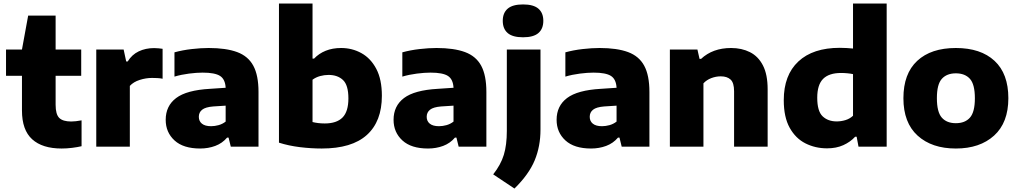

<svg xmlns="http://www.w3.org/2000/svg" viewBox="-20 -828 5748 1084"><path d="M328 10.5Q219 10.5 161.5 -41.8Q104 -94 104 -204V-400H14V-548.5H104L139 -740H294V-548.5H438.5V-400H294V-236.5Q294 -182.5 314.5 -162.2Q335 -142 382 -142Q405.5 -142 440.5 -148.5V-2.5Q417 3 386.8 6.8Q356.5 10.5 328 10.5Z M523.5 0V-548.5H678L692.5 -481H701Q724.5 -519.5 763.2 -538Q802 -556.5 850 -556.5Q863 -556.5 875.5 -555.2Q888 -554 898 -552.5V-383.5Q884 -386.5 868 -387.2Q852 -388 838.5 -388Q804 -388 768.8 -376.8Q733.5 -365.5 713 -343V0Z M1110 10.5Q1015 10.5 965.2 -35.2Q915.5 -81 915.5 -151.5Q915.5 -230 974.5 -274.5Q1033.5 -319 1165 -326.5L1254 -332.5Q1251.5 -380.5 1222.5 -399.2Q1193.5 -418 1124 -418Q1090.5 -418 1047.2 -412.5Q1004 -407 965 -395.5V-532.5Q1010 -545 1062 -551Q1114 -557 1158 -557Q1256.5 -557 1318.8 -534Q1381 -511 1410.2 -456.8Q1439.5 -402.5 1439.5 -309V0H1283L1270.5 -51H1262Q1235 -19 1195.2 -4.2Q1155.5 10.5 1110 10.5ZM1102.5 -168.5Q1102.5 -144 1120 -129.8Q1137.5 -115.5 1172 -115.5Q1192.5 -115.5 1214.2 -121.5Q1236 -127.5 1254 -141.5V-231.5L1184 -227Q1140 -223.5 1121.2 -208.5Q1102.5 -193.5 1102.5 -168.5Z M1796.5 10.5Q1736.5 10.5 1673.2 2.8Q1610 -5 1555 -22.5V-808H1744.5V-497H1753Q1780.5 -526 1819 -541.5Q1857.5 -557 1906 -557Q1968 -557 2020.5 -528Q2073 -499 2104.5 -439.2Q2136 -379.5 2136 -287Q2136 -142.5 2051.2 -66Q1966.5 10.5 1796.5 10.5ZM1813.5 -131Q1880.5 -131 1913.8 -164.5Q1947 -198 1947 -272.5Q1947 -347.5 1916.5 -376.2Q1886 -405 1835 -405Q1811 -405 1787.2 -398.5Q1763.5 -392 1744.5 -378V-139Q1758.5 -135.5 1776 -133.2Q1793.5 -131 1813.5 -131Z M2396.5 10.5Q2301.5 10.5 2251.8 -35.2Q2202 -81 2202 -151.5Q2202 -230 2261 -274.5Q2320 -319 2451.5 -326.5L2540.5 -332.5Q2538 -380.5 2509 -399.2Q2480 -418 2410.5 -418Q2377 -418 2333.8 -412.5Q2290.5 -407 2251.5 -395.5V-532.5Q2296.5 -545 2348.5 -551Q2400.5 -557 2444.5 -557Q2543 -557 2605.2 -534Q2667.5 -511 2696.8 -456.8Q2726 -402.5 2726 -309V0H2569.5L2557 -51H2548.5Q2521.5 -19 2481.8 -4.2Q2442 10.5 2396.5 10.5ZM2389 -168.5Q2389 -144 2406.5 -129.8Q2424 -115.5 2458.5 -115.5Q2479 -115.5 2500.8 -121.5Q2522.5 -127.5 2540.5 -141.5V-231.5L2470.5 -227Q2426.5 -223.5 2407.8 -208.5Q2389 -193.5 2389 -168.5Z M2884.5 236.5 2764.5 156.5Q2807.5 102 2824.5 46.2Q2841.5 -9.5 2841.5 -89V-548.5H3031.5V-96Q3031.5 -2 2998.8 77.2Q2966 156.5 2884.5 236.5ZM2933 -617.5Q2874 -617.5 2846.2 -641.5Q2818.5 -665.5 2818.5 -710.5Q2818.5 -755 2846.2 -779Q2874 -803 2933 -803Q2992 -803 3019.8 -779Q3047.5 -755 3047.5 -710.5Q3047.5 -665.5 3019.8 -641.5Q2992 -617.5 2933 -617.5Z M3317 10.5Q3222 10.5 3172.2 -35.2Q3122.5 -81 3122.5 -151.5Q3122.5 -230 3181.5 -274.5Q3240.5 -319 3372 -326.5L3461 -332.5Q3458.5 -380.5 3429.5 -399.2Q3400.5 -418 3331 -418Q3297.5 -418 3254.2 -412.5Q3211 -407 3172 -395.5V-532.5Q3217 -545 3269 -551Q3321 -557 3365 -557Q3463.5 -557 3525.8 -534Q3588 -511 3617.2 -456.8Q3646.5 -402.5 3646.5 -309V0H3490L3477.5 -51H3469Q3442 -19 3402.2 -4.2Q3362.5 10.5 3317 10.5ZM3309.5 -168.5Q3309.5 -144 3327 -129.8Q3344.5 -115.5 3379 -115.5Q3399.5 -115.5 3421.2 -121.5Q3443 -127.5 3461 -141.5V-231.5L3391 -227Q3347 -223.5 3328.2 -208.5Q3309.5 -193.5 3309.5 -168.5Z M3762 0V-548.5H3917.5L3929.5 -495.5H3938Q4004 -557 4107.5 -557Q4167.5 -557 4214.2 -533.5Q4261 -510 4287.5 -458.5Q4314 -407 4314 -324V0H4124.5V-313Q4124.5 -360.5 4104.8 -378.8Q4085 -397 4049.5 -397Q4022 -397 3995.8 -387Q3969.5 -377 3951.5 -357.5V0Z M4649.5 9.5Q4583 9.5 4527.5 -18.5Q4472 -46.5 4438.5 -106.5Q4405 -166.5 4405 -262.5Q4405 -404 4487.5 -481Q4570 -558 4721.5 -558Q4741.5 -558 4760.5 -556.8Q4779.5 -555.5 4796 -554V-808H4986V0H4827L4816.5 -56H4808Q4781 -26.5 4741.2 -8.5Q4701.5 9.5 4649.5 9.5ZM4704 -142.5Q4729 -142.5 4753.5 -150Q4778 -157.5 4796 -174.5V-409.5Q4782.5 -412.5 4764.8 -414.2Q4747 -416 4728.5 -416Q4660.5 -416 4627.2 -382.8Q4594 -349.5 4594 -276Q4594 -200.5 4624.2 -171.5Q4654.5 -142.5 4704 -142.5Z M5376.5 10.5Q5241 10.5 5160.8 -62.2Q5080.5 -135 5080.5 -273.5Q5080.5 -412 5158.5 -484.5Q5236.5 -557 5376.5 -557Q5517 -557 5595 -484.5Q5673 -412 5673 -273.5Q5673 -135.5 5592.5 -62.5Q5512 10.5 5376.5 10.5ZM5376.5 -132.5Q5428.5 -132.5 5456.2 -164Q5484 -195.5 5484 -273Q5484 -352 5456 -383Q5428 -414 5376.5 -414Q5325.5 -414 5297.5 -383Q5269.5 -352 5269.5 -274Q5269.5 -195.5 5297.2 -164Q5325 -132.5 5376.5 -132.5Z"/></svg>

Font: Encode Sans Semi Expanded ExtraBold
Style: Regular
Weight: 800
Width: 6
Designer: Multiple Designers
Foundry: Impallari Type
Version: Version 3.000; ttfautohint (v1.8.3) -l 8 -r 50 -G 200 -x 14 